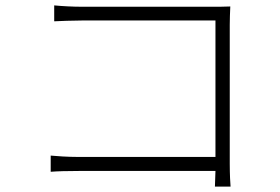

<svg xmlns="http://www.w3.org/2000/svg" viewBox="-20 -691 1040 712"><path d="M168 -114V-54C191 -56 230 -57 272 -57H779L777 1H835C834 -6 832 -47 832 -83V-599C832 -618 833 -646 834 -667C812 -666 789 -666 767 -666H282C251 -666 212 -668 181 -671V-612C202 -613 248 -615 283 -615H779V-109H271C231 -109 188 -112 168 -114Z"/></svg>

Font: Noto Sans TC Light
Style: Regular
Weight: 300
Designer: Ryoko NISHIZUKA 西塚涼子 (kana, bopomofo & ideographs); Paul D. Hunt (Latin, Greek & Cyrillic); Sandoll Communications 산돌커뮤니
Foundry: Adobe
Version: Version 2.004;hotconv 1.0.118;makeotfexe 2.5.65603